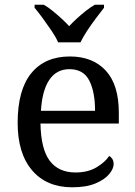

<svg xmlns="http://www.w3.org/2000/svg" viewBox="-20 -786 575 816"><path d="M287 10Q178 10 116.5 -62Q55 -134 55 -264Q55 -404 113 -475Q171 -546 277 -546Q374 -546 429.5 -486Q485 -426 485 -307V-261H152Q154 -152 191.5 -102.5Q229 -53 301 -53Q353 -53 389.5 -74.5Q426 -96 444 -123Q451 -120 457 -111Q463 -102 463 -89Q463 -69 444 -46Q425 -23 386 -6.5Q347 10 287 10ZM384 -315Q384 -395 359.5 -443.5Q335 -492 275 -492Q220 -492 189.5 -446.5Q159 -401 154 -315ZM227 -606Q217 -629 199 -655.5Q181 -682 162 -708Q143 -734 127 -753V-766H166Q185 -755 204 -739.5Q223 -724 241 -707.5Q259 -691 274 -675Q289 -691 307 -707.5Q325 -724 344.5 -739.5Q364 -755 383 -766H422V-753Q407 -734 387.5 -708Q368 -682 350.5 -655.5Q333 -629 322 -606Z"/></svg>

Font: Noto Serif Tibetan
Style: Regular
Weight: 400
Designer: Monotype Design Team
Foundry: Monotype Imaging Inc.
Version: Version 2.103